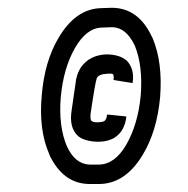

<svg xmlns="http://www.w3.org/2000/svg" viewBox="-20 -460 473 483"><path d="M247.1 -323.2Q280.3 -323.2 298.8 -307.6Q319.3 -286.1 313.5 -251L265.6 -258.8Q267.6 -273.4 261.7 -274.4Q257.8 -275.4 249 -274.4Q228.5 -273.4 223.6 -263.7Q219.7 -253.9 208 -174.8Q206.1 -158.2 210.9 -155.3Q215.8 -152.3 222.7 -152.3Q236.3 -152.3 242.2 -155.3Q248 -159.2 249 -169.9Q250 -171.9 250 -171.9L297.9 -167Q293.9 -129.9 267.6 -113.3Q249 -102.5 221.7 -103.5Q190.4 -105.5 175.8 -118.2Q153.3 -139.6 160.2 -182.6L169.9 -249Q171.9 -273.4 184.6 -292Q206.1 -321.3 247.1 -323.2ZM262.7 -391.6 235.4 -390.6H234.4Q197.3 -388.7 168.9 -339.8Q139.6 -289.1 132.8 -214.8Q127 -141.6 148.4 -91.8Q168.9 -46.9 206.1 -45.9H228.5H229.5Q268.6 -46.9 296.9 -94.7Q327.1 -146.5 334 -219.7Q339.8 -293.9 319.3 -344.7Q297.9 -390.6 262.7 -391.6ZM262.7 -440.4Q325.2 -439.5 358.4 -375Q361.3 -369.1 364.3 -363.3Q389.6 -301.8 382.8 -215.8Q375 -129.9 338.9 -70.3Q294.9 2.9 228.5 2.9H206.1Q143.6 2.9 109.4 -60.5Q105.5 -66.4 103.5 -73.2Q77.1 -133.8 85 -219.7Q91.8 -304.7 127 -364.3Q169.9 -437.5 233.4 -439.5L260.7 -440.4Z"/></svg>

Font: Bratas-flat
Style: flat
Weight: 400
Designer: MUHAMMAD YONI
Version: Version 001.000